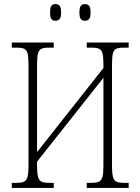

<svg xmlns="http://www.w3.org/2000/svg" viewBox="-20 -923 690 943"><path d="M38 0V-25H62Q85 -25 97.5 -30.5Q110 -36 115 -54Q120 -72 120 -109V-606Q120 -642 115.5 -660Q111 -678 98.5 -683.5Q86 -689 63 -689H38V-714H244V-689H219Q196 -689 183.5 -683.5Q171 -678 166.5 -660Q162 -642 162 -605V-176L488 -589V-605Q488 -642 483.5 -660Q479 -678 466.5 -683.5Q454 -689 431 -689H406V-714H612V-689H587Q563 -689 551 -683.5Q539 -678 534.5 -660Q530 -642 530 -605V-108Q530 -72 535 -54Q540 -36 552.5 -30.5Q565 -25 588 -25H612V0H406V-25H429Q453 -25 465.5 -30.5Q478 -36 483 -54Q488 -72 488 -109V-541L162 -129V-109Q162 -72 167 -54Q172 -36 184.5 -30.5Q197 -25 220 -25H244V0ZM397 -821Q384 -821 377 -829.5Q370 -838 370 -861Q370 -886 377 -894.5Q384 -903 397 -903Q410 -903 417.5 -894.5Q425 -886 425 -861Q425 -838 417.5 -829.5Q410 -821 397 -821ZM252 -821Q239 -821 232.5 -829.5Q226 -838 226 -861Q226 -886 232.5 -894.5Q239 -903 252 -903Q266 -903 273 -894.5Q280 -886 280 -861Q280 -838 273 -829.5Q266 -821 252 -821Z"/></svg>

Font: Noto Serif Condensed ExtraLight
Style: Regular
Weight: 200
Width: 3
Designer: Monotype Design Team
Foundry: Monotype Imaging Inc.
Version: Version 2.013; ttfautohint (v1.8.4.7-5d5b)